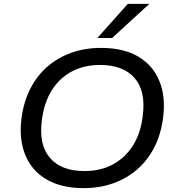

<svg xmlns="http://www.w3.org/2000/svg" viewBox="-20 -961 918 990"><path d="M411 9Q298 9 221.5 -35Q145 -79 111 -160.5Q77 -242 91 -352Q102 -436 136 -503Q170 -570 224 -617Q278 -664 348 -689Q418 -714 501 -714Q616 -714 691.5 -670Q767 -626 801 -545Q835 -464 821 -354Q810 -269 776 -202Q742 -135 688 -88Q634 -41 564 -16Q494 9 411 9ZM415 -79Q499 -79 562.5 -113.5Q626 -148 666 -211.5Q706 -275 716 -364Q733 -490 674.5 -558Q616 -626 496 -626Q413 -626 349.5 -592Q286 -558 246.5 -494.5Q207 -431 196 -342Q179 -215 237.5 -147Q296 -79 415 -79ZM482 -765 639 -941H750L558 -765Z"/></svg>

Font: Nunito Sans 10pt SemiExpanded Medium
Style: Italic
Weight: 500
Width: 6
Italic angle: -9°
Designer: Vernon Adams
Foundry: Vernon Adams
Version: Version 3.101;gftools[0.9.27]